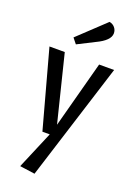

<svg xmlns="http://www.w3.org/2000/svg" viewBox="-176 -823 758 1082"><g transform="rotate(20 203.5 -281.5)"><path d="M284.2 -755.9Q304.2 -752.4 316.7 -737.5Q329.1 -722.7 329.1 -703.1Q329.1 -660.2 250 -623L148.9 -571.8L123 -604ZM179.2 192.9 88.9 180.2 184.1 -44.9H140.1L13.2 -509.8H105L204.1 -109.9L311 -509.8H400.9Z"/></g></svg>

Font: Sansita Light
Style: Regular
Weight: 300
Designer: Pablo Cosgaya
Foundry: Omnibus-Type
Version: Version 1.006;hotconv 1.0.109;makeotfexe 2.5.65596